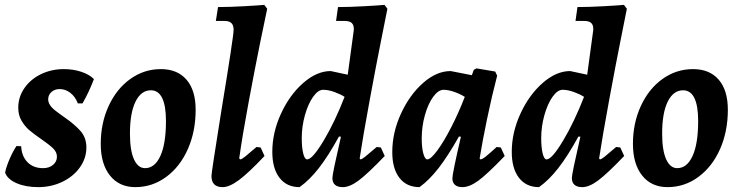

<svg xmlns="http://www.w3.org/2000/svg" viewBox="-20 -757 3036 789"><path d="M157 -66Q182 -66 198 -79.5Q214 -93 214 -113Q214 -132 198 -147.5Q182 -163 150 -185Q118 -207 100 -222.5Q82 -238 68.5 -261Q55 -284 55 -314Q55 -358 80 -394.5Q105 -431 148 -452Q191 -473 242 -473Q281 -473 314 -462Q347 -451 366 -432Q345 -377 319 -332H300Q289 -360 269 -375.5Q249 -391 225 -391Q205 -391 191.5 -379Q178 -367 178 -349Q178 -325 208 -302Q217 -295 226 -288.5Q235 -282 242 -277Q287 -246 311 -218.5Q335 -191 335 -151Q335 -107 308.5 -69.5Q282 -32 236.5 -10Q191 12 137 12Q85 12 47.5 -4.5Q10 -21 1 -48Q6 -73 20.5 -106Q35 -139 48 -157L67 -156Q69 -115 93 -90.5Q117 -66 157 -66Z M394 -166Q394 -251 426.5 -321.5Q459 -392 515.5 -432.5Q572 -473 641 -473Q709 -473 746.5 -429.5Q784 -386 784 -306Q784 -217 752 -144.5Q720 -72 663 -30Q606 12 536 12Q470 12 432 -35.5Q394 -83 394 -166ZM662 -260Q662 -322 646.5 -354Q631 -386 600 -386Q560 -386 537 -339.5Q514 -293 514 -208Q514 -139 530.5 -102.5Q547 -66 576 -66Q616 -66 639 -116Q662 -166 662 -260Z M1034 -153 1051 -151 1067 -116Q1002 -47 962.5 -17.5Q923 12 895 12Q849 12 849 -34Q849 -48 889 -298Q940 -608 940 -634Q940 -653 931 -662Q922 -671 902 -671H867L876 -728Q922 -728 984.5 -731.5Q1047 -735 1066 -737L1078 -721Q1071 -690 1049 -581.5Q1027 -473 1001.5 -336Q976 -199 963 -106L967 -102Q973 -102 988 -114Q1003 -126 1034 -153Z M1528 -153 1545 -151 1561 -116Q1490 -42 1453.5 -15Q1417 12 1389 12Q1346 12 1346 -26Q1346 -43 1381 -195L1373 -196Q1329 -116 1290.5 -66.5Q1252 -17 1211 12Q1158 12 1128.5 -26.5Q1099 -65 1099 -133Q1099 -212 1134.5 -289.5Q1170 -367 1226 -416Q1282 -465 1339 -465L1409 -450L1433 -627Q1434 -631 1434 -638Q1434 -655 1425 -663Q1416 -671 1396 -671H1361L1369 -728Q1416 -728 1478.5 -731.5Q1541 -735 1560 -737L1572 -721Q1566 -690 1546 -590.5Q1526 -491 1499 -344.5Q1472 -198 1458 -106L1461 -102Q1467 -102 1480.5 -113Q1494 -124 1528 -153ZM1396 -359Q1379 -370 1354 -379Q1329 -388 1308 -388Q1287 -388 1266.5 -359Q1246 -330 1233 -283.5Q1220 -237 1220 -189Q1220 -151 1226 -126.5Q1232 -102 1242 -102Q1264 -102 1310 -179Q1356 -256 1396 -359Z M2021 -153 2038 -151 2054 -116Q1981 -40 1945 -14Q1909 12 1880 12Q1860 12 1849.5 2.5Q1839 -7 1839 -24Q1839 -44 1874 -195L1866 -196Q1821 -116 1782.5 -66.5Q1744 -17 1704 12Q1651 12 1621.5 -26Q1592 -64 1592 -132Q1592 -212 1627.5 -289.5Q1663 -367 1718.5 -416Q1774 -465 1832 -465L1919 -448L1927 -470L1938 -476L2015 -463L2023 -446Q2001 -362 1981.5 -268Q1962 -174 1951 -106L1954 -102Q1961 -102 1974 -112Q1987 -122 2021 -153ZM1890 -359Q1869 -372 1845 -380Q1821 -388 1803 -388Q1781 -388 1760 -359Q1739 -330 1726 -283.5Q1713 -237 1713 -188Q1713 -151 1719.5 -126.5Q1726 -102 1736 -102Q1750 -102 1777 -138.5Q1804 -175 1834.5 -234.5Q1865 -294 1890 -359Z M2512 -153 2529 -151 2545 -116Q2474 -42 2437.5 -15Q2401 12 2373 12Q2330 12 2330 -26Q2330 -43 2365 -195L2357 -196Q2313 -116 2274.5 -66.5Q2236 -17 2195 12Q2142 12 2112.5 -26.5Q2083 -65 2083 -133Q2083 -212 2118.5 -289.5Q2154 -367 2210 -416Q2266 -465 2323 -465L2393 -450L2417 -627Q2418 -631 2418 -638Q2418 -655 2409 -663Q2400 -671 2380 -671H2345L2353 -728Q2400 -728 2462.5 -731.5Q2525 -735 2544 -737L2556 -721Q2550 -690 2530 -590.5Q2510 -491 2483 -344.5Q2456 -198 2442 -106L2445 -102Q2451 -102 2464.5 -113Q2478 -124 2512 -153ZM2380 -359Q2363 -370 2338 -379Q2313 -388 2292 -388Q2271 -388 2250.5 -359Q2230 -330 2217 -283.5Q2204 -237 2204 -189Q2204 -151 2210 -126.5Q2216 -102 2226 -102Q2248 -102 2294 -179Q2340 -256 2380 -359Z M2581 -166Q2581 -251 2613.5 -321.5Q2646 -392 2702.5 -432.5Q2759 -473 2828 -473Q2896 -473 2933.5 -429.5Q2971 -386 2971 -306Q2971 -217 2939 -144.5Q2907 -72 2850 -30Q2793 12 2723 12Q2657 12 2619 -35.5Q2581 -83 2581 -166ZM2849 -260Q2849 -322 2833.5 -354Q2818 -386 2787 -386Q2747 -386 2724 -339.5Q2701 -293 2701 -208Q2701 -139 2717.5 -102.5Q2734 -66 2763 -66Q2803 -66 2826 -116Q2849 -166 2849 -260Z"/></svg>

Font: Alegreya
Style: Bold Italic
Weight: 700
Italic angle: -7°
Designer: Juan Pablo del Peral
Foundry: Huerta Tipografica
Version: Version 2.007; ttfautohint (v1.6)